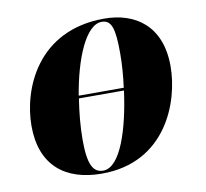

<svg xmlns="http://www.w3.org/2000/svg" viewBox="-67 -619 751 701"><g transform="rotate(-10 309.0 -268.0)"><path d="M257 10C494 10 571 -201 571 -333C571 -484 476 -546 362 -546C114 -546 33 -341 33 -206C33 -60 120 10 257 10ZM351 -536C388 -536 398 -503 398 -411C398 -373 395 -329 389 -285H222C244 -418 292 -536 351 -536ZM263 0C226 0 208 -31 208 -123C208 -172 213 -224 221 -275H388C370 -139 328 0 263 0Z"/></g></svg>

Font: Noto Serif Display SemiCondensed Black
Style: Italic
Weight: 900
Width: 4
Italic angle: -12°
Designer: Monotype Design Team
Foundry: Monotype Imaging Inc.
Version: Version 2.009